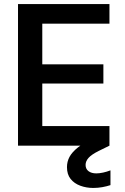

<svg xmlns="http://www.w3.org/2000/svg" viewBox="-20 -720 616 949"><path d="M69 0V-700H521V-603H189V-402H491V-307H189V-97H521V0ZM441 209Q407 209 377 198Q347 187 329 164.5Q311 142 311 106Q311 79 323.5 55.5Q336 32 365.5 8.5Q395 -15 446 -37L494 -57L521 0L468 26Q432 44 417.5 60.5Q403 77 403 95Q403 115 417.5 126Q432 137 456 137Q471 137 489.5 133Q508 129 526 122V195Q508 201 486 205Q464 209 441 209Z"/></svg>

Font: DM Sans 24pt SemiBold
Style: Regular
Weight: 600
Designer: Colophon Foundry, Jonny Pinhorn
Foundry: Colophon Foundry
Version: Version 4.004;gftools[0.9.30]